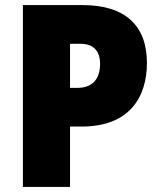

<svg xmlns="http://www.w3.org/2000/svg" viewBox="-20 -827 631 754"><path d="M305 -807H70V-93H255V-330H301C488 -330 557 -445 557 -580C557 -725 473 -807 305 -807ZM296 -655C348 -655 373 -626 373 -576C373 -507 333 -482 285 -482H255V-655Z"/></svg>

Font: Noto Sans Kannada UI SemiCondensed Black
Style: Regular
Weight: 900
Width: 4
Designer: Jelle Bosma - Monotype Design Team
Foundry: Monotype Imaging Inc.
Version: Version 2.005